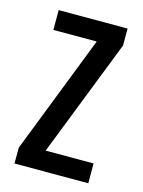

<svg xmlns="http://www.w3.org/2000/svg" viewBox="-89 -592 481 646"><g transform="rotate(15 151.5 -268.5)"><path d="M282 0H25V-55L186 -468H35V-537H275V-478L115 -69H282Z"/></g></svg>

Font: Noto Sans ExtraCondensed
Style: Regular
Weight: 400
Width: 2
Designer: Monotype Design Team
Foundry: Monotype Imaging Inc.
Version: Version 2.013; ttfautohint (v1.8.4.7-5d5b)